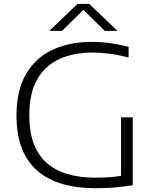

<svg xmlns="http://www.w3.org/2000/svg" viewBox="-20 -965 801 990"><path d="M473.5 5.5Q272.5 5.5 168.8 -88Q65 -181.5 65 -368.5Q65 -500 114.8 -584.2Q164.5 -668.5 252 -708.8Q339.5 -749 452.5 -749Q501 -749 546.8 -742.8Q592.5 -736.5 643 -723.5V-668Q587 -683 542.5 -688.5Q498 -694 457 -694Q360.5 -694 287.2 -661Q214 -628 172.5 -556.8Q131 -485.5 131 -369.5Q131 -208 217 -128.5Q303 -49 471.5 -49Q510 -49 542.8 -51.2Q575.5 -53.5 604 -58V-360H664.5V-10Q608.5 -1 565 2.2Q521.5 5.5 473.5 5.5ZM234.5 -806 380 -945H440L585.5 -806H520L410 -914L300 -806Z"/></svg>

Font: Encode Sans Expanded Expanded Light
Style: Regular
Weight: 300
Width: 7
Designer: Multiple Designers
Foundry: Impallari Type
Version: Version 3.000; ttfautohint (v1.8.3) -l 8 -r 50 -G 200 -x 14 